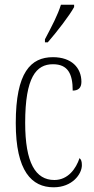

<svg xmlns="http://www.w3.org/2000/svg" viewBox="-20 -786 398 816"><path d="M171 -619V-606H183C223 -652 276 -721 295 -756V-766H239C225 -721 201 -676 171 -619ZM208 10C287 10 328 -46 328 -84C328 -100 325 -108 318 -114C303 -69 269 -21 211 -21C131 -21 87 -94 87 -264C87 -458 134 -513 205 -513C268 -513 289 -473 289 -401C311 -401 326 -411 326 -438C326 -498 284 -543 205 -543C111 -543 47 -479 47 -263C47 -58 115 10 208 10Z"/></svg>

Font: Noto Serif Thai ExtraCondensed ExtraLight
Style: Regular
Weight: 200
Width: 2
Designer: Monotype Design Team
Foundry: Monotype Imaging Inc.
Version: Version 2.002